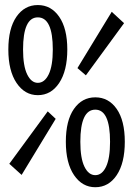

<svg xmlns="http://www.w3.org/2000/svg" viewBox="-20 -744 540 776"><path d="M132.8 -359.4Q80.1 -359.4 46.9 -408.7Q13.7 -458 13.7 -543.9Q13.7 -628.9 46.4 -676.3Q79.1 -723.6 132.8 -723.6Q186.5 -723.6 219.2 -676.3Q252 -628.9 252 -543.9Q252 -458 219.2 -408.7Q186.5 -359.4 132.8 -359.4ZM132.8 -409.2Q160.2 -409.2 176.8 -443.4Q193.4 -477.5 193.4 -543.9Q193.4 -673.8 132.8 -673.8Q73.2 -673.8 73.2 -543.9Q73.2 -477.5 89.8 -443.4Q106.4 -409.2 132.8 -409.2ZM365.2 12.7Q312.5 12.7 279.3 -36.1Q246.1 -85 246.1 -170.9Q246.1 -256.8 278.8 -303.7Q311.5 -350.6 365.2 -350.6Q418.9 -350.6 451.7 -303.7Q484.4 -256.8 484.4 -170.9Q484.4 -85 451.7 -36.1Q418.9 12.7 365.2 12.7ZM424.8 -170.9Q424.8 -300.8 365.2 -300.8Q304.7 -300.8 304.7 -170.9Q304.7 -104.5 321.3 -70.3Q337.9 -36.1 365.2 -36.1Q392.6 -36.1 408.7 -70.3Q424.8 -104.5 424.8 -170.9ZM67.4 -37.1 17.6 -82 172.9 -293.9 205.1 -263.7ZM431.6 -696.3 481.4 -650.4 327.1 -439.5 293 -468.8Z"/></svg>

Font: GenEi Gothic M SemiLight
Style: Regular
Weight: 350
Designer: o_tamon (Modified); [Source Han Sans]
Ryoko NISHIZUKA  (kana & ideographs); Paul D. Hunt (Latin, Greek & Cyrillic); Wenl
Version: Version 1.1a;Original Version 1.004